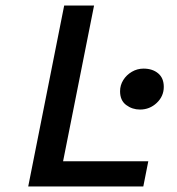

<svg xmlns="http://www.w3.org/2000/svg" viewBox="-20 -674 640 694"><path d="M82 0 212 -654H320L208 -91H516L498 0ZM486 -278Q458 -278 436 -294.5Q414 -311 414 -344Q414 -366 425.5 -384.5Q437 -403 456.5 -414.5Q476 -426 499 -426Q531 -426 551.5 -409Q572 -392 572 -360Q572 -326 546.5 -302Q521 -278 486 -278Z"/></svg>

Font: Source Code Pro SemiBold
Style: Italic
Weight: 600
Italic angle: -11°
Monospace: yes
Designer: Paul D. Hunt, Teo Tuominen
Foundry: Adobe Systems Incorporated
Version: Version 1.016;hotconv 1.0.116;makeotfexe 2.5.65601